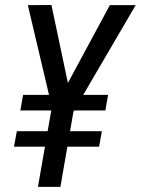

<svg xmlns="http://www.w3.org/2000/svg" viewBox="-20 -731 551 751"><path d="M402.8 -359.9 392.1 -298.8H59.6L70.3 -359.9ZM378.4 -217.8 367.7 -157.2H34.7L45.9 -217.8ZM201.7 -325.2 409.7 -710.9H510.7L267.6 -294.9L214.4 -294.4ZM181.2 -711.4 263.7 -320.8 243.7 -295.4 187 -294.9 88.9 -710.9ZM281.7 -377.9 216.3 0H128.4L194.3 -377.9Z"/></svg>

Font: Roboto Condensed
Style: Italic
Weight: 400
Italic angle: -12°
Designer: Christian Robertson
Foundry: Google
Version: Version 3.0